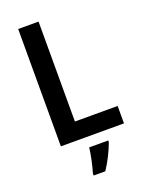

<svg xmlns="http://www.w3.org/2000/svg" viewBox="-171 -796 833 1098"><g transform="rotate(-20 246.0 -246.5)"><path d="M83 0H467V-106H207V-714H83ZM349 71V61H233C229 103 213 173 202 209V221H273C305 174 333 115 349 71Z"/></g></svg>

Font: Noto Sans Ethiopic SemiCondensed SemiBold
Style: Regular
Weight: 600
Width: 4
Designer: Monotype Design Team
Foundry: Monotype Imaging Inc.
Version: Version 2.102